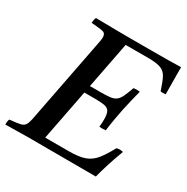

<svg xmlns="http://www.w3.org/2000/svg" viewBox="-172 -840 955 980"><g transform="rotate(30 305.0 -350.0)"><path d="M-12 1Q-12 -6 -11 -15Q-10 -24 -7 -31Q36 -35 55.5 -39.5Q75 -44 83 -58.5Q91 -73 97 -107L189 -581Q193 -599 195 -612Q197 -625 197 -633Q197 -656 179.5 -660.5Q162 -665 110 -669Q111 -677 112 -684.5Q113 -692 117 -701Q136 -701 167.5 -700.5Q199 -700 236 -699.5Q273 -699 306 -699H443Q504 -699 547.5 -699.5Q591 -700 619 -701V-657Q619 -630 619.5 -602Q620 -574 620 -542Q604 -539 590 -542Q575 -589 562 -614Q549 -639 524.5 -648.5Q500 -658 451 -658H317L264 -385H325Q361 -385 382 -387.5Q403 -390 416 -399.5Q429 -409 439 -429.5Q449 -450 462 -487Q481 -490 499 -487Q492 -460 483.5 -425Q475 -390 469 -361Q463 -332 457 -297Q451 -262 447 -230Q427 -227 409 -230Q411 -241 411.5 -253Q412 -265 412 -273Q412 -307 403 -321Q394 -335 373.5 -338.5Q353 -342 316 -342H256L198 -43H340Q397 -43 431 -55.5Q465 -68 489 -98Q513 -128 540 -178Q559 -183 578 -178Q556 -119 542.5 -75Q529 -31 521 0Q423 0 323 -0.5Q223 -1 126 -1Q98 -1 57.5 0Q17 1 -12 1Z"/></g></svg>

Font: Tiro Devanagari Marathi
Style: Italic
Weight: 400
Italic angle: -11°
Designer: Devanagari: John Hudson & Fiona Ross, assisted by Paul Hanslow. Latin: John Hudson with Paul Hanslow, assisted by Kaja S
Foundry: Tiro Typeworks Ltd.
Version: Version 1.52